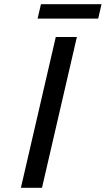

<svg xmlns="http://www.w3.org/2000/svg" viewBox="-20 -899 506 919"><path d="M80 0 247 -722H348L181 0ZM160 -810 176 -879H466L450 -810Z"/></svg>

Font: Perun
Style: Italic
Weight: 400
Italic angle: -12°
Foundry: Copyright (c) Stefan Peev, Context Ltd, 2016
Version: Version 1.027